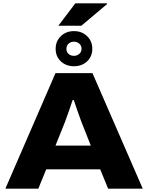

<svg xmlns="http://www.w3.org/2000/svg" viewBox="-20 -1122 880 1142"><path d="M327 -969 428 -1102H616L617 -1098L464 -969ZM420 -728Q373 -728 342 -757Q311 -786 311 -832Q311 -877 342 -907Q373 -937 420 -937Q467 -937 498 -907Q529 -877 529 -832Q529 -786 498 -757Q467 -728 420 -728ZM420 -790Q439 -790 452 -802Q465 -814 465 -832Q465 -850 452 -862Q439 -874 420 -874Q400 -874 387.5 -862Q375 -850 375 -831Q375 -813 387.5 -801.5Q400 -790 420 -790ZM12 0 310 -687H530L829 0H623L576 -115H255L208 0ZM310 -256H520L464 -398Q459 -412 450 -436.5Q441 -461 432.5 -486.5Q424 -512 419 -527H412Q403 -499 389.5 -460.5Q376 -422 367 -398Z"/></svg>

Font: Archivo SemiExpanded ExtraBold
Style: Regular
Weight: 800
Width: 6
Designer: Hector Gatti
Foundry: Omnibus-Type
Version: Version 2.001; ttfautohint (v1.8.3)